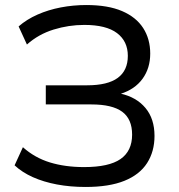

<svg xmlns="http://www.w3.org/2000/svg" viewBox="-20 -734 710 763"><path d="M320 9Q259 9 206 -1Q153 -11 110.5 -30Q68 -49 38 -77L71 -149Q118 -107 178.5 -88.5Q239 -70 314 -70Q413 -70 459 -102Q505 -134 505 -199Q505 -261 465.5 -290Q426 -319 343 -319H162V-395H326Q408 -395 448 -424.5Q488 -454 488 -512Q488 -570 445 -602.5Q402 -635 315 -635Q253 -635 193 -616.5Q133 -598 87 -557L54 -629Q86 -657 129 -676Q172 -695 221.5 -704.5Q271 -714 323 -714Q409 -714 465 -690Q521 -666 549 -622.5Q577 -579 577 -521Q577 -463 546.5 -421Q516 -379 459 -361V-362Q522 -348 558 -305Q594 -262 594 -194Q594 -132 564.5 -86Q535 -40 474.5 -15.5Q414 9 320 9Z"/></svg>

Font: Nunito Sans 8pt
Style: Regular
Weight: 400
Version: Version 3.101;gftools[0.9.27]